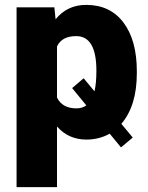

<svg xmlns="http://www.w3.org/2000/svg" viewBox="-20 -558 601 781"><path d="M536.6 -260.3Q536.6 -127.9 473.6 -54.2L520 1.5L472.2 41.5L426.3 -14.2Q382.8 9.8 331.5 9.8Q258.8 9.8 211.9 -43.5V203.1H47.4V-528.3H201.2L206.1 -479.5Q253.4 -538.1 330.6 -538.1Q428.2 -538.1 482.4 -466.1Q536.6 -394 536.6 -268.1ZM372.1 -270.5Q372.1 -411.1 290 -411.1Q231.4 -411.1 211.9 -369.1V-161.1Q233.4 -117.2 291 -117.2Q314.5 -117.2 331.1 -129.4L273.4 -199.7L320.3 -239.7L364.3 -186.5Q372.1 -218.8 372.1 -270.5Z"/></svg>

Font: Roboto
Style: Regular
Weight: 900
Designer: Google
Version: Version 2.001171; 2014